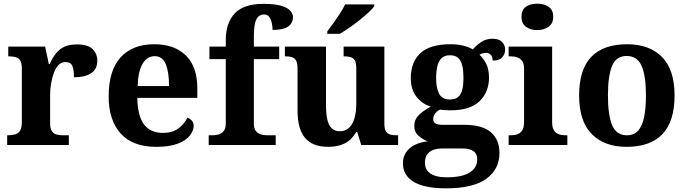

<svg xmlns="http://www.w3.org/2000/svg" viewBox="-20 -790 3743 1046"><path d="M19 0V-53H23Q46 -53 63 -58Q80 -63 89.5 -78.5Q99 -94 99 -125V-415Q99 -445 90.5 -459.5Q82 -474 66 -478.5Q50 -483 28 -483H25V-536H226L246 -441H251Q266 -476 285.5 -500Q305 -524 332 -536Q359 -548 400 -548Q458 -548 484 -523Q510 -498 510 -459Q510 -413 476.5 -391Q443 -369 383 -369Q383 -410 374 -431Q365 -452 336 -452Q314 -452 298.5 -435.5Q283 -419 273 -391.5Q263 -364 258 -333Q253 -302 253 -273V-120Q253 -91 262 -76.5Q271 -62 287 -57.5Q303 -53 323 -53H355V0Z M832 10Q703 10 637.5 -62.5Q572 -135 572 -265Q572 -406 637 -477.5Q702 -549 820 -549Q930 -549 992.5 -488Q1055 -427 1055 -308V-257H728Q730 -157 765 -111.5Q800 -66 867 -66Q919 -66 951.5 -90Q984 -114 1001 -149Q1015 -144 1025 -133Q1035 -122 1035 -104Q1035 -79 1014.5 -52Q994 -25 949 -7.5Q904 10 832 10ZM901 -321Q901 -397 883 -440.5Q865 -484 823 -484Q781 -484 756.5 -442Q732 -400 730 -321Z M1117 0V-53H1139Q1154 -53 1170.5 -57.5Q1187 -62 1198.5 -76Q1210 -90 1210 -118V-468H1121V-536H1210V-572Q1210 -665 1259 -717Q1308 -769 1414 -769Q1479 -769 1514 -758Q1549 -747 1562.5 -730.5Q1576 -714 1576 -696Q1576 -677 1565.5 -661Q1555 -645 1531 -636Q1507 -627 1465 -627Q1465 -643 1461 -663Q1457 -683 1447.5 -697Q1438 -711 1419 -711Q1390 -711 1376.5 -684Q1363 -657 1363 -591V-536H1501V-468H1363V-118Q1363 -90 1374 -76Q1385 -62 1402 -57.5Q1419 -53 1434 -53H1482V0Z M1769 10Q1683 10 1642 -38.5Q1601 -87 1601 -188V-412Q1601 -441 1595 -456Q1589 -471 1574.5 -477Q1560 -483 1536 -483H1532V-536H1756V-217Q1756 -174 1762.5 -142Q1769 -110 1785.5 -92.5Q1802 -75 1830 -75Q1862 -75 1882 -94Q1902 -113 1911.5 -147Q1921 -181 1921 -227V-419Q1921 -448 1912.5 -461.5Q1904 -475 1889.5 -479Q1875 -483 1855 -483H1852V-536H2074V-116Q2074 -88 2082.5 -74.5Q2091 -61 2106.5 -57Q2122 -53 2141 -53H2149V0H1948L1926 -71H1921Q1896 -28 1858.5 -9Q1821 10 1769 10ZM1763 -619Q1778 -638 1796.5 -664Q1815 -690 1832.5 -717Q1850 -744 1860 -766H2019V-756Q2010 -743 1988.5 -723Q1967 -703 1939.5 -681Q1912 -659 1884 -639.5Q1856 -620 1832 -606H1763Z M2410 236Q2292 236 2233.5 200.5Q2175 165 2175 99Q2175 65 2192.5 39.5Q2210 14 2240.5 -1Q2271 -16 2310 -20Q2284 -30 2260.5 -50Q2237 -70 2237 -105Q2237 -138 2260.5 -162Q2284 -186 2327 -209Q2279 -224 2248.5 -263.5Q2218 -303 2218 -364Q2218 -452 2270.5 -500.5Q2323 -549 2434 -549Q2472 -549 2503 -541.5Q2534 -534 2556 -521Q2576 -544 2602 -561.5Q2628 -579 2665 -579Q2698 -579 2715 -561.5Q2732 -544 2732 -520Q2732 -496 2716.5 -478Q2701 -460 2664 -460Q2664 -481 2653.5 -491.5Q2643 -502 2629 -502Q2617 -502 2608 -499Q2599 -496 2592 -492Q2614 -472 2629 -442Q2644 -412 2644 -368Q2644 -289 2593 -239Q2542 -189 2434 -189Q2423 -189 2404.5 -190Q2386 -191 2378 -193Q2364 -188 2352 -173.5Q2340 -159 2340 -141Q2340 -125 2352.5 -117.5Q2365 -110 2391 -110H2508Q2608 -110 2654.5 -69.5Q2701 -29 2701 43Q2701 132 2629.5 184Q2558 236 2410 236ZM2412 176Q2471 176 2507.5 164Q2544 152 2562 130Q2580 108 2580 78Q2580 48 2560 33.5Q2540 19 2500 19H2383Q2364 19 2343.5 25.5Q2323 32 2309 49Q2295 66 2295 98Q2295 122 2308 139.5Q2321 157 2347.5 166.5Q2374 176 2412 176ZM2431 -248Q2461 -248 2477 -262.5Q2493 -277 2499 -303.5Q2505 -330 2505 -365Q2505 -402 2499 -430Q2493 -458 2477 -473.5Q2461 -489 2431 -489Q2402 -489 2385.5 -473Q2369 -457 2362.5 -429Q2356 -401 2356 -364Q2356 -312 2372 -280Q2388 -248 2431 -248Z M2751 0V-53H2764Q2784 -53 2800 -59Q2816 -65 2825.5 -80.5Q2835 -96 2835 -124V-416Q2835 -443 2825 -457Q2815 -471 2799 -477Q2783 -483 2764 -483H2751V-536H2988V-124Q2988 -96 2997.5 -80.5Q3007 -65 3023 -59Q3039 -53 3059 -53H3071V0ZM2907 -626Q2870 -626 2845.5 -644Q2821 -662 2821 -698Q2821 -737 2845.5 -753.5Q2870 -770 2907 -770Q2942 -770 2968 -753.5Q2994 -737 2994 -698Q2994 -662 2968 -644Q2942 -626 2907 -626Z M3393 10Q3273 10 3204 -59.5Q3135 -129 3135 -270Q3135 -411 3201 -480Q3267 -549 3397 -549Q3517 -549 3586 -480Q3655 -411 3655 -270Q3655 -129 3589 -59.5Q3523 10 3393 10ZM3395 -53Q3434 -53 3456.5 -78Q3479 -103 3489 -151.5Q3499 -200 3499 -270Q3499 -377 3475.5 -431Q3452 -485 3394 -485Q3337 -485 3314.5 -431Q3292 -377 3292 -270Q3292 -163 3315 -108Q3338 -53 3395 -53Z"/></svg>

Font: Noto Rashi Hebrew
Style: Bold
Weight: 700
Version: Version 1.006